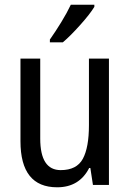

<svg xmlns="http://www.w3.org/2000/svg" viewBox="-20 -786 555 816"><path d="M281 -766Q265 -732 240.5 -692Q216 -652 192 -618V-606H247Q279 -633 321 -680Q363 -727 381 -757V-766ZM358 -537V-254Q358 -159 332 -111Q306 -63 238 -63Q151 -63 151 -197V-537H67V-186Q67 10 223 10Q317 10 359 -72H364L375 0H443V-537Z"/></svg>

Font: Noto Sans Display SemiCondensed
Style: Regular
Weight: 400
Width: 4
Designer: Monotype Design team
Foundry: Monotype Imaging Inc.
Version: 1.000